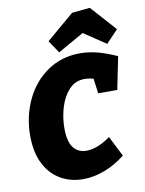

<svg xmlns="http://www.w3.org/2000/svg" viewBox="-105 -1053 864 1141"><g transform="rotate(-10 327.5 -483.0)"><path d="M245 -302Q245 -221 273.5 -184.5Q302 -148 352 -148Q418 -148 497 -205L559 -82Q498 -34 432.5 -9.5Q367 15 304 15Q229 15 168.5 -19.5Q108 -54 72.5 -123Q37 -192 37 -293Q37 -409 83.5 -508Q130 -607 215.5 -666Q301 -725 413 -725Q466 -725 519 -711Q572 -697 634 -669L594 -472H479L467 -562Q439 -570 413 -570Q357 -570 319.5 -529.5Q282 -489 263.5 -427.5Q245 -366 245 -302ZM518 -981 655 -828 583 -752 450 -841 293 -752 242 -828 409 -970Z"/></g></svg>

Font: Bitter Pro Black
Style: Italic
Weight: 900
Italic angle: -9°
Designer: Sol Matas, and Bitter project Authors
Foundry: Sol Matas
Version: Version 1.010